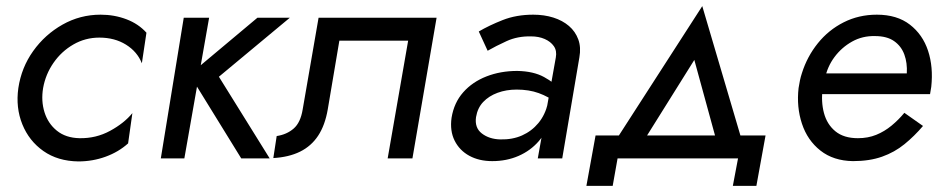

<svg xmlns="http://www.w3.org/2000/svg" viewBox="-20 -518 3080 628"><path d="M121 -230Q114 -188 125.5 -151Q137 -114 166 -90.5Q195 -67 240 -66Q294 -65 340 -90Q386 -115 413 -148L399 -49Q368 -21 325.5 -5.5Q283 10 236 10Q169 9 122 -24Q75 -57 53 -111.5Q31 -166 40 -230Q50 -297 88.5 -351Q127 -405 184.5 -437.5Q242 -470 309 -470Q354 -470 393.5 -455Q433 -440 459 -411L444 -311Q429 -349 392 -372Q355 -395 305 -395Q259 -395 220 -372.5Q181 -350 155 -312.5Q129 -275 121 -230Z M664 -460 583 0H506L581 -460ZM928 -460 696 -267 862 0H769L600 -274L822 -460Z M1329 0H1248L1315 -385H1090L1052 -160Q1043 -108 1020.5 -74Q998 -40 961.5 -22Q925 -4 874 -1L885 -73Q918 -78 940.5 -97.5Q963 -117 970 -160L1022 -460H1408Z M1537 -135Q1532 -100 1556 -81.5Q1580 -63 1616 -62Q1656 -61 1687.5 -75Q1719 -89 1741 -115.5Q1763 -142 1772 -180L1779 -129Q1769 -87 1742 -56Q1715 -25 1676 -8Q1637 9 1590 9Q1547 9 1515 -8.5Q1483 -26 1467 -58Q1451 -90 1457 -133Q1465 -182 1495 -216Q1525 -250 1571 -268Q1617 -286 1672 -286Q1725 -285 1759.5 -266Q1794 -247 1812 -225L1805 -179Q1774 -202 1742 -213.5Q1710 -225 1670 -225Q1636 -225 1607.5 -214.5Q1579 -204 1560.5 -184.5Q1542 -165 1537 -135ZM1546 -415Q1580 -435 1624.5 -452.5Q1669 -470 1724 -470Q1760 -470 1790 -460.5Q1820 -451 1841 -433Q1862 -415 1871.5 -389Q1881 -363 1875 -330L1819 0H1739L1798 -330Q1802 -352 1791.5 -367Q1781 -382 1761.5 -390.5Q1742 -399 1717 -399Q1673 -400 1637 -383.5Q1601 -367 1575 -352Z M2069 -31H1976L2277 -498L2415 -30H2331L2251 -322ZM2000 0 1984 90H1898L1928 -75H2484L2454 90H2377L2394 0Z M2649 -278H2946Q2948 -312 2938 -339.5Q2928 -367 2904.5 -383.5Q2881 -400 2842 -400Q2801 -401 2767 -382Q2733 -363 2709.5 -331.5Q2686 -300 2678 -260L2671 -230Q2665 -186 2675 -148.5Q2685 -111 2712.5 -88.5Q2740 -66 2786 -66Q2819 -66 2846 -77Q2873 -88 2896 -107Q2919 -126 2938 -149L2999 -106Q2971 -73 2938.5 -46.5Q2906 -20 2865 -5.5Q2824 9 2770 9Q2706 8 2663.5 -25.5Q2621 -59 2603 -113.5Q2585 -168 2592 -230Q2594 -243 2596.5 -255Q2599 -267 2603 -279Q2620 -333 2655 -376.5Q2690 -420 2739.5 -445Q2789 -470 2848 -470Q2914 -470 2956 -437.5Q2998 -405 3015.5 -352Q3033 -299 3026 -234Q3025 -228 3024 -222Q3023 -216 3022 -210H2639Z"/></svg>

Font: Jost
Style: Italic
Weight: 400
Italic angle: -5°
Version: Version 3.710